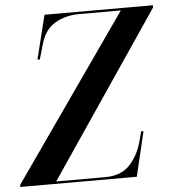

<svg xmlns="http://www.w3.org/2000/svg" viewBox="-78 -762 728 809"><g transform="rotate(-5 286.5 -357.0)"><path d="M-26 0 -23 -11 462 -704H285Q228 -704 183.5 -678Q139 -652 122 -590L104 -528H94L140 -714H599L598 -704L128 -10H335Q402 -10 438.5 -48.5Q475 -87 491 -144L503 -189H513L468 0Z"/></g></svg>

Font: Noto Serif Display Condensed SemiBold
Style: Italic
Weight: 600
Width: 3
Italic angle: -12°
Designer: Monotype Design Team
Foundry: Monotype Imaging Inc.
Version: Version 2.009